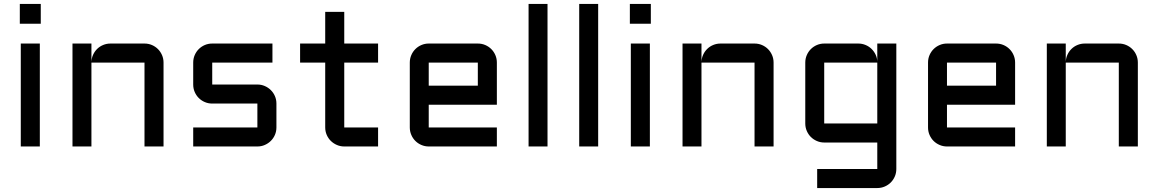

<svg xmlns="http://www.w3.org/2000/svg" viewBox="-20 -740 5849 970"><path d="M181.2 -520V0H85V-520ZM80.1 -720.2H186V-620.1H80.1Z M806.2 0H710V-423.8H441.9V0H346.2V-520H441.9V-428.2Q442.9 -447.3 450.7 -464.1Q458.5 -481 471.4 -493.4Q484.4 -505.9 501.5 -512.9Q518.6 -520 538.1 -520H710Q730 -520 747.6 -512.5Q765.1 -504.9 778.1 -491.9Q791 -479 798.6 -461.4Q806.2 -443.8 806.2 -423.8Z M1280.3 -96.2V-216.8H1052.2Q1032.2 -216.8 1014.6 -224.4Q997.1 -231.9 984.1 -244.9Q971.2 -257.8 963.6 -275.4Q956.1 -293 956.1 -313V-423.8Q956.1 -443.8 963.6 -461.4Q971.2 -479 984.1 -491.9Q997.1 -504.9 1014.6 -512.5Q1032.2 -520 1052.2 -520H1356.4V-423.8H1052.2V-313H1280.3Q1300.3 -313 1317.6 -305.4Q1335 -297.9 1348.1 -284.9Q1361.3 -272 1368.9 -254.4Q1376.5 -236.8 1376.5 -216.8V-96.2Q1376.5 -76.2 1368.9 -58.6Q1361.3 -41 1348.1 -28.1Q1335 -15.1 1317.6 -7.6Q1300.3 0 1280.3 0H956.1V-96.2Z M1496.1 -520H1623V-680.2H1719.2V-520H1890.1V-423.8H1719.2V-96.2H1890.1V0H1719.2Q1699.7 0 1682.1 -7.6Q1664.6 -15.1 1651.4 -28.1Q1638.2 -41 1630.6 -58.6Q1623 -76.2 1623 -96.2V-423.8H1496.1Z M2490.2 -210.9H2146V-96.2H2490.2V0H2146Q2126.5 0 2108.9 -7.6Q2091.3 -15.1 2078.4 -28.1Q2065.4 -41 2057.9 -58.6Q2050.3 -76.2 2050.3 -96.2V-423.8Q2050.3 -443.8 2057.9 -461.4Q2065.4 -479 2078.4 -491.9Q2091.3 -504.9 2108.9 -512.5Q2126.5 -520 2146 -520H2394Q2414.1 -520 2431.6 -512.5Q2449.2 -504.9 2462.2 -491.9Q2475.1 -479 2482.7 -461.4Q2490.2 -443.8 2490.2 -423.8ZM2146 -423.8V-307.1H2394V-423.8Z M2746.1 -720.2V0H2650.4V-720.2Z M3002 -720.2V0H2906.2V-720.2Z M3263.2 -520V0H3167V-520ZM3162.1 -720.2H3268.1V-620.1H3162.1Z M3888.2 0H3792V-423.8H3523.9V0H3428.2V-520H3523.9V-428.2Q3524.9 -447.3 3532.7 -464.1Q3540.5 -481 3553.5 -493.4Q3566.4 -505.9 3583.5 -512.9Q3600.6 -520 3620.1 -520H3792Q3812 -520 3829.6 -512.5Q3847.2 -504.9 3860.1 -491.9Q3873 -479 3880.6 -461.4Q3888.2 -443.8 3888.2 -423.8Z M4048.3 -423.8Q4048.3 -443.8 4055.9 -461.4Q4063.5 -479 4076.4 -491.9Q4089.4 -504.9 4106.9 -512.5Q4124.5 -520 4144 -520H4316.4Q4335.4 -520 4352.5 -512.9Q4369.6 -505.9 4382.6 -493.4Q4395.5 -481 4403.6 -464.1Q4411.6 -447.3 4412.1 -428.2V-520H4508.3V113.8Q4508.3 133.8 4500.7 151.4Q4493.2 168.9 4480.2 181.9Q4467.3 194.8 4449.7 202.4Q4432.1 210 4412.1 210H4108.4V113.8H4412.1V-20H4144Q4124.5 -20 4106.9 -27.6Q4089.4 -35.2 4076.4 -48.1Q4063.5 -61 4055.9 -78.6Q4048.3 -96.2 4048.3 -116.2ZM4412.1 -116.2V-423.8H4144V-116.2Z M5108.4 -210.9H4764.2V-96.2H5108.4V0H4764.2Q4744.6 0 4727.1 -7.6Q4709.5 -15.1 4696.5 -28.1Q4683.6 -41 4676 -58.6Q4668.5 -76.2 4668.5 -96.2V-423.8Q4668.5 -443.8 4676 -461.4Q4683.6 -479 4696.5 -491.9Q4709.5 -504.9 4727.1 -512.5Q4744.6 -520 4764.2 -520H5012.2Q5032.2 -520 5049.8 -512.5Q5067.4 -504.9 5080.3 -491.9Q5093.3 -479 5100.8 -461.4Q5108.4 -443.8 5108.4 -423.8ZM4764.2 -423.8V-307.1H5012.2V-423.8Z M5728.5 0H5632.3V-423.8H5364.3V0H5268.6V-520H5364.3V-428.2Q5365.2 -447.3 5373 -464.1Q5380.9 -481 5393.8 -493.4Q5406.7 -505.9 5423.8 -512.9Q5440.9 -520 5460.4 -520H5632.3Q5652.3 -520 5669.9 -512.5Q5687.5 -504.9 5700.4 -491.9Q5713.4 -479 5720.9 -461.4Q5728.5 -443.8 5728.5 -423.8Z"/></svg>

Font: Aldrich
Style: Regular
Weight: 400
Designer: Matthew Desmond
Foundry: Matthew Desmond
Version: Version 1.002 2011